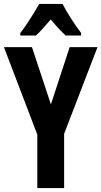

<svg xmlns="http://www.w3.org/2000/svg" viewBox="-20 -953 514 973"><path d="M238 -424 333 -714H474L305 -275V0H169V-271L0 -714H142ZM297 -933Q314 -900 338.5 -861.5Q363 -823 391 -786V-773H313Q296 -788 277 -808.5Q258 -829 237 -854Q215 -829 196 -807.5Q177 -786 162 -773H83V-786Q99 -806 117 -833Q135 -860 151.5 -887Q168 -914 178 -933Z"/></svg>

Font: Noto Sans Thai ExtCond
Style: Bold
Weight: 700
Width: 2
Designer: Monotype Design Team
Foundry: Monotype Imaging Inc.
Version: Version 2.002; ttfautohint (v1.8.4.7-5d5b)